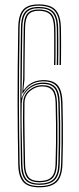

<svg xmlns="http://www.w3.org/2000/svg" viewBox="-20 -824 350 851"><path d="M155 6.2Q103 6.2 82.4 -18.5Q61.8 -43.2 60.8 -95.2Q59.5 -166.8 58.8 -235Q58 -303.2 57.9 -374.5Q57.8 -445.8 58.5 -526.1Q59.2 -606.5 60.8 -702.8Q61.5 -738.8 70.5 -761.1Q79.5 -783.5 99.2 -794Q119 -804.5 151.2 -804.5Q184.8 -804.5 206.1 -794.6Q227.5 -784.8 238.1 -762.5Q248.8 -740.2 250 -703.5Q250.2 -692 250.5 -670.4Q250.8 -648.8 250.8 -623.2Q250.8 -597.8 250.6 -574.2Q250.5 -550.8 250 -535.8H243.8Q244.2 -548.2 244.4 -571Q244.5 -593.8 244.5 -619.8Q244.5 -645.8 244.4 -668.4Q244.2 -691 243.8 -703Q243 -738.8 232.6 -759.8Q222.2 -780.8 202.1 -789.8Q182 -798.8 151.2 -798.8Q121 -798.8 102.6 -788.9Q84.2 -779 75.9 -757.9Q67.5 -736.8 67 -702.8Q65.2 -601 64.6 -519.5Q64 -438 64 -368.2Q64 -298.5 64.9 -232.4Q65.8 -166.2 67 -95.5Q68 -47.8 86.5 -23.5Q105 0.8 155 0.8Q203.8 0.8 226.4 -21.2Q249 -43.2 250.8 -95.8Q252.2 -143 252.8 -186.9Q253.2 -230.8 252.8 -275.4Q252.2 -320 250.8 -369.5Q249.2 -419 231.1 -441.2Q213 -463.5 171 -463.5Q156.2 -463.5 142.6 -459.8Q129 -456 117.5 -448.9Q106 -441.8 96.8 -431.8Q87.5 -421.8 81.2 -409.5H78.8L82.8 -476.2Q83 -514 83.4 -555.1Q83.8 -596.2 84.2 -634.5Q84.8 -672.8 85.2 -702Q85.8 -745.2 101.1 -763.6Q116.5 -782 151.2 -782Q187.5 -782 205.9 -764.9Q224.2 -747.8 225.5 -703Q226 -691 226.1 -668.6Q226.2 -646.2 226.2 -620.6Q226.2 -595 226.1 -572.1Q226 -549.2 225.5 -535.8H219.5Q220 -548.5 220.1 -571.1Q220.2 -593.8 220.2 -619.5Q220.2 -645.2 220.1 -667.9Q220 -690.5 219.5 -703Q218.2 -743.5 202 -759.9Q185.8 -776.2 151.2 -776.2Q120 -776.2 106 -759.4Q92 -742.5 91.2 -702Q90.5 -662.5 89.9 -623.9Q89.2 -585.2 89 -547.2Q88.8 -509.2 88.5 -471.8L83.5 -424.8H86Q97 -440.8 110.8 -450.4Q124.5 -460 140.2 -464.5Q156 -469 172 -469Q216 -469 235.8 -446Q255.5 -423 257 -369.8Q258.2 -323 258.8 -278.9Q259.2 -234.8 258.9 -189.9Q258.5 -145 256.8 -95.5Q255 -40.2 231 -17Q207 6.2 155 6.2ZM155 -5Q110.2 -5 92 -26.8Q73.8 -48.5 73 -95.5Q72.2 -134 71.8 -171.1Q71.2 -208.2 70.9 -245.4Q70.5 -282.5 70.4 -320.8Q70.2 -359 70.2 -399.8Q70.2 -440.5 70.5 -485Q70.8 -518.2 71.1 -559.1Q71.5 -600 72 -638.6Q72.5 -677.2 73 -702.5Q73.5 -734.5 81.2 -754.4Q89 -774.2 106.1 -783.8Q123.2 -793.2 151.2 -793.2Q194.2 -793.2 215.2 -773.4Q236.2 -753.5 237.8 -703Q238.2 -686.8 238.4 -654Q238.5 -621.2 238.4 -587.8Q238.2 -554.2 237.8 -535.8H231.5Q232 -549.2 232.1 -571.5Q232.2 -593.8 232.2 -619Q232.2 -644.2 232.1 -666.9Q232 -689.5 231.5 -703.8Q230 -749 211.4 -768.2Q192.8 -787.5 151.2 -787.5Q113.8 -787.5 96.8 -768.1Q79.8 -748.8 79 -702.2Q78 -643 77.5 -588.8Q77 -534.5 76.5 -479.8L75.2 -391H77.5Q81.8 -408 94.8 -423.2Q107.8 -438.5 127.2 -448.1Q146.8 -457.8 170 -457.8Q208.2 -457.8 225.9 -437.6Q243.5 -417.5 244.8 -369.2Q246.2 -321.8 246.8 -277.8Q247.2 -233.8 246.8 -189.4Q246.2 -145 244.8 -96Q243.2 -46.2 221.8 -25.6Q200.2 -5 155 -5ZM155 -10.5Q197.5 -10.5 217.2 -30Q237 -49.5 238.5 -96.2Q240 -145.5 240.5 -189.4Q241 -233.2 240.5 -277.1Q240 -321 238.5 -369.2Q237.2 -413.8 221.2 -433Q205.2 -452.2 169.2 -452.2Q147.2 -452.2 126 -441.6Q104.8 -431 90.8 -411.5Q76.8 -392 76.2 -365.2Q75.2 -312.2 75.8 -266.6Q76.2 -221 77.4 -179.2Q78.5 -137.5 79.2 -95.8Q80 -52.5 96.4 -31.5Q112.8 -10.5 155 -10.5ZM155 -16.2Q115.8 -16.2 100.9 -36Q86 -55.8 85.2 -95.8Q84 -160.8 82.6 -225.2Q81.2 -289.8 82.5 -366.5Q83 -403.2 109.6 -424.9Q136.2 -446.5 167.8 -446.5Q201.5 -446.5 216.4 -428.5Q231.2 -410.5 232.5 -369Q233.8 -322.8 234.4 -279.2Q235 -235.8 234.5 -191.1Q234 -146.5 232.5 -96.5Q231 -53.8 213.2 -35Q195.5 -16.2 155 -16.2ZM155 -21.8Q192 -21.8 208.6 -39.2Q225.2 -56.8 226.2 -96.5Q227.8 -145.2 228.2 -188.6Q228.8 -232 228.2 -275.9Q227.8 -319.8 226.5 -369Q225.5 -407.5 211.4 -424.2Q197.2 -441 166.5 -441Q137.8 -441 113.4 -420.8Q89 -400.5 88.5 -367Q87.5 -292.8 88.9 -225.8Q90.2 -158.8 91.2 -95.8Q92 -58.2 105.8 -40Q119.5 -21.8 155 -21.8Z"/></svg>

Font: Big Shoulders Inline Display ExtraLight
Style: Regular
Weight: 250
Version: Version 2.002